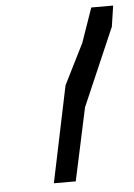

<svg xmlns="http://www.w3.org/2000/svg" viewBox="-50 -840 511 734"><g transform="rotate(-5 206.0 -473.5)"><path d="M204 -514 127 -145H211L271 -424L400 -722L412 -802H328L282 -670Z"/></g></svg>

Font: bitstorm
Style: exextobl
Weight: 400
Version: Version 0.2